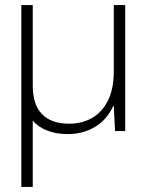

<svg xmlns="http://www.w3.org/2000/svg" viewBox="-20 -516 575 756"><path d="M64 220V-496H109V-178Q109 -105 145 -67Q181 -29 253 -29Q303 -29 342.5 -51.5Q382 -74 405 -120Q428 -166 428 -234V-496H473V0H433L428 -99H426Q401 -44 353.5 -16Q306 12 247 12Q200 12 164.5 -2.5Q129 -17 109 -41V220Z"/></svg>

Font: DM Sans 28pt ExtraLight
Style: Regular
Weight: 250
Version: Version 4.004;gftools[0.9.30]